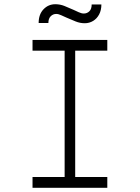

<svg xmlns="http://www.w3.org/2000/svg" viewBox="-20 -889 663 909"><path d="M134 0V-51H286V-649H134V-700H488V-649H336V-51H488V0ZM381 -779Q359 -779 338 -787.5Q317 -796 294 -806Q282 -811 269.5 -817Q257 -823 246 -823Q231 -823 220 -812Q209 -801 209 -780H163Q163 -821 186 -845Q209 -869 242 -869Q264 -869 284.5 -861Q305 -853 329 -842Q340 -837 353 -831Q366 -825 377 -825Q392 -825 403 -835.5Q414 -846 414 -868H460Q460 -841 449.5 -821Q439 -801 421 -790Q403 -779 381 -779Z"/></svg>

Font: Lexend Giga ExtraLight
Style: Regular
Weight: 250
Version: Version 1.007